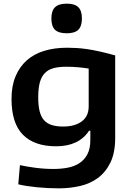

<svg xmlns="http://www.w3.org/2000/svg" viewBox="-20 -811 719 1050"><path d="M302 219Q273 219 242 217.5Q211 216 181.5 213Q152 210 126 206Q100 202 80 197L89 92Q124 100 173 106.5Q222 113 273 113Q314 113 350.5 106Q387 99 414.5 81Q442 63 458 32.5Q474 2 474 -45V-96H467Q411 -11 287 -11Q168 -11 105.5 -74Q43 -137 43 -270Q43 -341 65 -393.5Q87 -446 126.5 -481Q166 -516 222 -533Q278 -550 346 -550Q371 -550 397.5 -548.5Q424 -547 455.5 -542.5Q487 -538 525 -529.5Q563 -521 610 -508V-58Q610 24 584 77.5Q558 131 515 162.5Q472 194 416.5 206.5Q361 219 302 219ZM326 -119Q389 -119 427 -147Q465 -175 465 -229V-436Q441 -440 409 -443Q377 -446 342 -446Q301 -446 272 -438Q243 -430 224.5 -410.5Q206 -391 197.5 -359Q189 -327 189 -279Q189 -234 196.5 -203.5Q204 -173 220 -154.5Q236 -136 262 -127.5Q288 -119 326 -119ZM345 -629Q301 -629 281 -648Q261 -667 261 -710Q261 -752 281 -771.5Q301 -791 345 -791Q389 -791 408.5 -771.5Q428 -752 428 -710Q428 -668 408.5 -648.5Q389 -629 345 -629Z"/></svg>

Font: Encode Sans Wide
Style: SemiBold
Weight: 600
Designer: Pablo Impallari, Andres Torresi
Foundry: Pablo Impallari, Andres Torresi
Version: Version 1.000; ttfautohint (v1.00) -l 8 -r 50 -G 200 -x 14 -